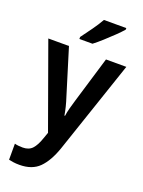

<svg xmlns="http://www.w3.org/2000/svg" viewBox="-182 -848 873 1170"><g transform="rotate(20 254.0 -263.0)"><path d="M1 -544H135L227 -245Q236 -218 243 -189.5Q250 -161 254 -136H258Q261 -159 268.5 -187.5Q276 -216 285 -245L375 -544H507L303 59Q272 148 226 194Q180 240 98 240Q76 240 59 237.5Q42 235 29 232V128Q39 131 52.5 132.5Q66 134 81 134Q121 134 143 110Q165 86 181 39L196 -3ZM426 -756Q410 -737 381 -709Q352 -681 321 -653Q290 -625 265 -606H180V-619Q204 -651 233 -691.5Q262 -732 281 -766H426Z"/></g></svg>

Font: Noto Sans Bengali SemiCondensed SemiBold
Style: Regular
Weight: 600
Width: 4
Designer: Joana Ranito - Universal Thirst; Jelle Bosma - Monotype Design Team
Foundry: Universal Thirst ehf.
Version: Version 3.000; ttfautohint (v1.8.4.7-5d5b)